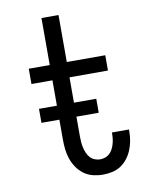

<svg xmlns="http://www.w3.org/2000/svg" viewBox="-84 -796 668 865"><g transform="rotate(-10 250.0 -363.5)"><path d="M316 8Q294 8 271.5 2.5Q249 -3 230.5 -16.5Q212 -30 199 -49Q186 -68 178.5 -89.5Q171 -111 168.5 -133.5Q166 -156 166 -179V-450H70V-520H166V-735H244V-520H420V-450H244V-179Q244 -166 245 -153Q246 -140 249 -127.5Q252 -115 257 -103Q262 -91 270.5 -81.5Q279 -72 291.5 -67Q304 -62 316 -62Q328 -62 339.5 -66Q351 -70 359.5 -78Q368 -86 373.5 -96.5Q379 -107 382.5 -118.5Q386 -130 387.5 -142Q389 -154 389 -166V-172H467V-162Q467 -140 463 -119Q459 -98 451 -78.5Q443 -59 429.5 -41.5Q416 -24 398 -12.5Q380 -1 359 3.5Q338 8 316 8ZM84 -270V-334H346V-270Z"/></g></svg>

Font: Iosevka www.saffi
Style: Regular
Weight: 400
Monospace: yes
Designer: Belleve Invis
Foundry: Belleve Invis
Version: Version 22.0.2; ttfautohint (v1.8.3)